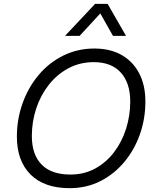

<svg xmlns="http://www.w3.org/2000/svg" viewBox="-20 -973 809 1001"><path d="M343 8Q211 8 139.5 -63Q68 -134 68 -261Q68 -351 97.5 -434Q127 -517 181 -581.5Q235 -646 309.5 -683Q384 -720 472 -720Q555 -720 614.5 -686Q674 -652 706 -590Q738 -528 738 -444Q738 -354 709.5 -273Q681 -192 628 -128.5Q575 -65 503 -28.5Q431 8 343 8ZM347 -63Q419 -63 476.5 -94.5Q534 -126 575 -180Q616 -234 637.5 -302.5Q659 -371 659 -444Q659 -540 610 -594.5Q561 -649 469 -649Q396 -649 336.5 -617Q277 -585 234.5 -531Q192 -477 169 -408Q146 -339 146 -264Q146 -167 197 -115Q248 -63 347 -63ZM637 -786H569L503 -903L395 -786H319L476 -953H541Z"/></svg>

Font: Livvic
Style: Italic
Weight: 400
Italic angle: -10°
Designer: Jacques Le Bailly, Baron von Fonthausen
Version: Version 1.001; ttfautohint (v1.8.2)